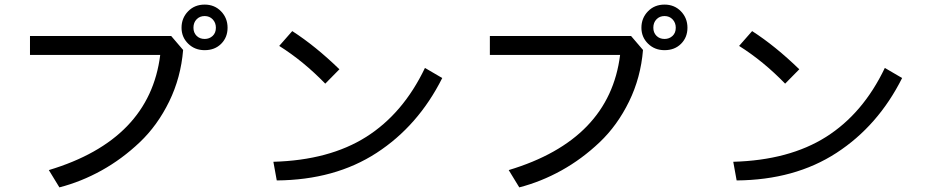

<svg xmlns="http://www.w3.org/2000/svg" viewBox="-20 -812 4040 835"><path d="M110.4 -573.2V-655.3H724.6L776.4 -594.7Q766.6 -474.6 715.8 -370.6Q665 -266.6 587.9 -193.4Q510.7 -120.1 421.9 -70.8Q333 -21.5 238.3 2.9L192.4 -72.3Q630.9 -204.1 676.8 -573.2ZM821.3 -691.4Q821.3 -669.9 835 -656.2Q848.6 -642.6 870.1 -642.6Q890.6 -642.6 904.8 -655.8Q918.9 -668.9 918.9 -691.4Q918.9 -712.9 905.3 -727.5Q891.6 -742.2 870.1 -742.2Q848.6 -742.2 835 -728Q821.3 -713.9 821.3 -691.4ZM769.5 -691.4Q769.5 -733.4 797.9 -762.7Q826.2 -792 870.1 -792Q913.1 -792 941.4 -762.7Q969.7 -733.4 969.7 -691.4Q969.7 -649.4 941.9 -621.6Q914.1 -593.8 870.1 -593.8Q827.1 -593.8 798.3 -622.1Q769.5 -650.4 769.5 -691.4Z M1194.3 -612.3 1251 -676.8Q1352.5 -611.3 1456.1 -510.7L1394.5 -448.2Q1299.8 -545.9 1194.3 -612.3ZM1168.9 -108.4Q1412.1 -115.2 1572.8 -216.8Q1733.4 -318.4 1828.1 -516.6L1903.3 -472.7Q1798.8 -264.6 1617.7 -147Q1436.5 -29.3 1183.6 -27.3Z M2110.4 -573.2V-655.3H2724.6L2776.4 -594.7Q2766.6 -474.6 2715.8 -370.6Q2665 -266.6 2587.9 -193.4Q2510.7 -120.1 2421.9 -70.8Q2333 -21.5 2238.3 2.9L2192.4 -72.3Q2630.9 -204.1 2676.8 -573.2ZM2821.3 -691.4Q2821.3 -669.9 2835 -656.2Q2848.6 -642.6 2870.1 -642.6Q2890.6 -642.6 2904.8 -655.8Q2918.9 -668.9 2918.9 -691.4Q2918.9 -712.9 2905.3 -727.5Q2891.6 -742.2 2870.1 -742.2Q2848.6 -742.2 2835 -728Q2821.3 -713.9 2821.3 -691.4ZM2769.5 -691.4Q2769.5 -733.4 2797.9 -762.7Q2826.2 -792 2870.1 -792Q2913.1 -792 2941.4 -762.7Q2969.7 -733.4 2969.7 -691.4Q2969.7 -649.4 2941.9 -621.6Q2914.1 -593.8 2870.1 -593.8Q2827.1 -593.8 2798.3 -622.1Q2769.5 -650.4 2769.5 -691.4Z M3194.3 -612.3 3251 -676.8Q3352.5 -611.3 3456.1 -510.7L3394.5 -448.2Q3299.8 -545.9 3194.3 -612.3ZM3168.9 -108.4Q3412.1 -115.2 3572.8 -216.8Q3733.4 -318.4 3828.1 -516.6L3903.3 -472.7Q3798.8 -264.6 3617.7 -147Q3436.5 -29.3 3183.6 -27.3Z"/></svg>

Font: Gothic A1 Medium
Style: Regular
Weight: 500
Designer: HanYang I&C Co.,Ltd.
Foundry: HanYang I&C Co.,Ltd.
Version: Version 2.50